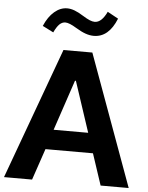

<svg xmlns="http://www.w3.org/2000/svg" viewBox="-61 -984 795 1033"><g transform="rotate(5 336.5 -467.5)"><path d="M209.1 -169.4H465.6L521.8 0H673.4L415.1 -709.1H259.1L0 0H151.6ZM335.3 -549.8H340.2L430.4 -277H243.8ZM137 -828.6 196 -798.8Q210.5 -829.7 224.8 -843.7Q239.1 -857.6 256.7 -857.6Q277.6 -857.6 316.8 -833.5Q346.2 -815.6 369.6 -807.3Q392.9 -799.1 414.5 -799.1Q495.3 -799.1 537 -902.7L478.6 -934.7Q450.2 -874.7 413.3 -874.7Q401.1 -874.7 386.1 -880.9Q371.2 -887 348.8 -901Q321.1 -918.5 299.9 -926.4Q278.7 -934.2 259.9 -934.2Q223.2 -934.2 191 -906.7Q158.7 -879.3 137 -828.6Z"/></g></svg>

Font: Estedad VF
Style: Regular
Weight: 100
Designer: Amin Abedi
Version: Version 7.3